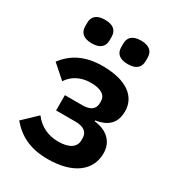

<svg xmlns="http://www.w3.org/2000/svg" viewBox="-181 -849 884 969"><g transform="rotate(30 261.0 -365.0)"><path d="M146 -605C198 -605 217 -630 217 -663V-684C217 -717 198 -742 146 -742C94 -742 75 -717 75 -684V-663C75 -630 94 -605 146 -605ZM356 -605C408 -605 427 -630 427 -663V-684C427 -717 408 -742 356 -742C304 -742 285 -717 285 -684V-663C285 -630 304 -605 356 -605ZM246 12C389 12 476 -51 476 -154C476 -220 431 -264 356 -272V-277C429 -288 464 -326 464 -392C464 -476 394 -534 252 -534C151 -534 82 -497 35 -434L113 -365C139 -406 185 -431 243 -431C305 -431 333 -409 333 -375V-365C333 -329 308 -311 262 -311H160V-222H274C320 -222 346 -204 346 -167V-156C346 -116 313 -91 247 -91C187 -91 138 -116 104 -161L24 -85C77 -23 142 12 246 12Z"/></g></svg>

Font: Braiins Sans SemiBold
Style: Regular
Weight: 600
Designer: Mike Abbink, Paul van der Laan, Pieter van Rosmalen, Jiri Chlebus, Lubos Buracinsky
Foundry: Bold Monday, Sudetype
Version: Version 1.000;hotconv 1.0.109;makeotfexe 2.5.65596